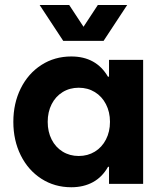

<svg xmlns="http://www.w3.org/2000/svg" viewBox="-20 -747 660 780"><path d="M426.8 -252Q426.8 -292 410.4 -323.7Q394 -355.5 365.2 -373Q336.4 -390.6 299.8 -390.6Q263.2 -390.6 234.4 -372.8Q205.6 -355 189.7 -323.5Q173.8 -292 173.8 -252Q173.8 -211.9 189.7 -180.4Q205.6 -148.9 234.4 -131.1Q263.2 -113.3 299.8 -113.3Q336.4 -113.3 365.2 -130.9Q394 -148.4 410.4 -180.2Q426.8 -211.9 426.8 -252ZM422.9 0V-69.3H418.9Q395.5 -27.8 357.7 -7.1Q319.8 13.7 269.5 13.7Q201.7 13.7 147.9 -21Q94.2 -55.7 64.2 -116.2Q34.2 -176.8 34.2 -252Q34.2 -327.1 64.2 -387.7Q94.2 -448.2 147.9 -482.9Q201.7 -517.6 269.5 -517.6Q370.6 -517.6 418.5 -435.5H422.9V-503.9H561.5V0ZM261.2 -726.6 319.3 -638.2 377.4 -726.6H496.6L400.9 -581.1H236.8L141.1 -726.6Z"/></svg>

Font: Wanted Sans
Style: Bold
Weight: 700
Designer: Original Design by Kil Hyung-jin and Kang Hanbin, Wanted Lab, Inc; Hangeul from Source Han Sans by Jang Soo-young and Ka
Foundry: Wanted Lab, Inc.
Version: Version 1.000